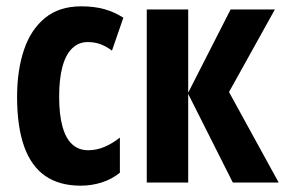

<svg xmlns="http://www.w3.org/2000/svg" viewBox="-20 -577 902 607"><path d="M235 10Q168 10 123.5 -20.5Q79 -51 56.5 -113.5Q34 -176 34 -271Q34 -354 55.5 -418.5Q77 -483 122 -520Q167 -557 237 -557Q278 -557 310 -548Q342 -539 370 -521L334 -417Q315 -431 297 -437.5Q279 -444 257 -444Q229 -444 208.5 -424.5Q188 -405 177.5 -366.5Q167 -328 167 -271Q167 -215 177.5 -177Q188 -139 208.5 -120.5Q229 -102 259 -102Q285 -102 310 -112.5Q335 -123 359 -142V-31Q333 -10 301 0Q269 10 235 10Z M709 -547H849L704 -286L861 0H716L575 -280V0H444V-547H575V-284Z"/></svg>

Font: Noto Sans Display ExtraCondensed
Style: Bold
Weight: 700
Width: 2
Designer: Monotype Design Team
Foundry: Monotype Imaging Inc.
Version: Version 2.003